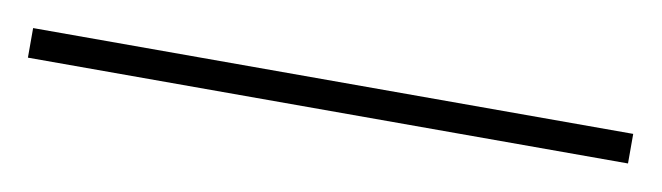

<svg xmlns="http://www.w3.org/2000/svg" viewBox="-21 -839 538 156"><g transform="rotate(10 247.5 -761.0)"><path d="M0 -749V-773.4H495.1V-749Z"/></g></svg>

Font: Gothic A1 Thin
Style: Regular
Weight: 250
Designer: HanYang I&C Co.,Ltd.
Foundry: HanYang I&C Co.,Ltd.
Version: Version 2.50